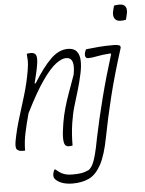

<svg xmlns="http://www.w3.org/2000/svg" viewBox="-64 -807 807 1066"><g transform="rotate(-5 340.0 -273.5)"><path d="M612 -754Q626 -757 643 -757Q667 -757 676 -741.5Q685 -726 678 -698L671 -670Q659 -667 640 -667Q617 -667 607.5 -684Q598 -701 605 -727ZM50 5H33Q17 5 6 -4.5Q-5 -14 2 -53Q14 -116 33 -177Q52 -238 71.5 -302.5Q91 -367 103 -437Q109 -473 108.5 -491Q108 -509 106 -529Q110 -531 117.5 -531.5Q125 -532 129 -532Q153 -532 158.5 -514.5Q164 -497 157 -459Q153 -435 147 -411Q141 -387 135 -362H141Q194 -448 239.5 -492.5Q285 -537 335 -537Q369 -537 384.5 -517.5Q400 -498 401 -466.5Q402 -435 394 -397Q383 -345 370 -302.5Q357 -260 344.5 -218Q332 -176 324 -124Q319 -89 317 -60.5Q315 -32 315 0Q305 2 293 2Q280 2 273 -8.5Q266 -19 266 -48Q266 -77 275 -130Q282 -171 292.5 -208.5Q303 -246 318.5 -289.5Q334 -333 355 -391Q374 -487 321 -487Q297 -487 264 -462.5Q231 -438 187.5 -376Q144 -314 87 -200Q72 -146 61 -94.5Q50 -43 50 5ZM593 -536Q611 -536 621.5 -531.5Q632 -527 627 -513Q581 -368 552.5 -252Q524 -136 504 -32Q485 69 456.5 121Q428 173 389.5 191.5Q351 210 298 210Q262 210 236.5 200Q211 190 199 174Q192 164 195 145Q196 140 198.5 134Q201 128 203 124H209Q229 143 250 151.5Q271 160 300 160Q329 160 349 157Q369 154 393 143Q407 131 416 113Q425 95 434 61Q443 27 454 -32Q474 -129 503.5 -245Q533 -361 573 -489L567 -491Q522 -488 493.5 -482Q465 -476 444 -476Q433 -476 429 -485Q425 -494 429 -508Q430 -513 432 -517.5Q434 -522 436 -526Q474 -530 507 -533Q540 -536 593 -536Z"/></g></svg>

Font: Recursive Mn Csl St Lt
Style: Italic
Weight: 300
Italic angle: -15°
Monospace: yes
Version: Version 1.079;hotconv 1.0.112;makeotfexe 2.5.65598; ttfautoh